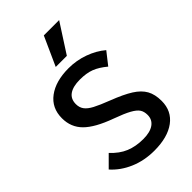

<svg xmlns="http://www.w3.org/2000/svg" viewBox="-283 -1054 1161 1161"><g transform="rotate(-45 298.0 -473.0)"><path d="M38 -105 109 -176Q153 -128 203 -107.5Q253 -87 316 -87Q375 -87 406.5 -109.5Q438 -132 438 -172Q438 -201 425.5 -220Q413 -239 379 -258Q345 -277 276 -302Q160 -344 108.5 -395.5Q57 -447 57 -524Q57 -612 123 -661Q189 -710 299 -710Q367 -710 429.5 -687.5Q492 -665 538 -626L476 -547Q433 -583 394 -598Q355 -613 299 -613Q240 -613 208.5 -591Q177 -569 177 -525Q177 -496 192 -475.5Q207 -455 241 -437Q275 -419 340 -394Q423 -362 469.5 -332.5Q516 -303 537 -265.5Q558 -228 558 -172Q558 -86 493 -38Q428 10 314 10Q229 10 157.5 -20.5Q86 -51 38 -105ZM334 -956H465L345 -770H250Z"/></g></svg>

Font: Niramit SemiBold
Style: Regular
Weight: 600
Designer: Katatrad Aksorn Co.,Ltd.
Foundry: Cadson Demak Co.,Ltd.
Version: Version 1.001; ttfautohint (v1.6)